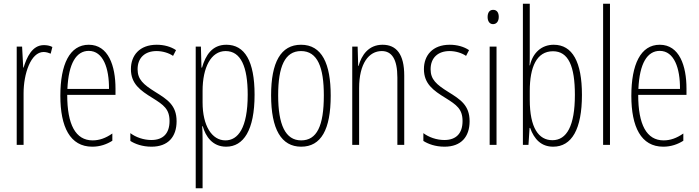

<svg xmlns="http://www.w3.org/2000/svg" viewBox="-20 -780 3762 1034"><path d="M216 -537C153 -537 124 -471 107 -416H105L99 -529H70V0H107V-278C107 -381 145 -500 215 -500C229 -500 244 -495 253 -491L262 -527C247 -535 230 -537 216 -537Z M458 -539C355 -539 305 -433 305 -264C305 -97 357 10 477 10C519 10 555 -3 585 -22V-61C549 -36 515 -24 479 -24C387 -24 342 -109 342 -269H602V-303C602 -425 564 -539 458 -539ZM458 -506C536 -506 568 -412 567 -301H343C349 -439 391 -506 458 -506Z M931 -127C931 -213 882 -244 816 -285C752 -325 721 -352 721 -407C721 -470 762 -505 823 -505C855 -505 889 -495 912 -479L928 -510C900 -529 863 -539 824 -539C731 -539 685 -481 685 -408C685 -329 735 -293 802 -252C861 -215 893 -193 893 -128C893 -63 860 -26 795 -26C753 -26 711 -41 682 -63V-21C707 -5 746 10 796 10C885 10 931 -43 931 -127Z M1199 -539C1122 -539 1087 -482 1068 -416H1065L1062 -529H1034V234H1071V-29C1071 -59 1070 -85 1069 -100H1072C1087 -46 1124 10 1198 10C1291 10 1351 -78 1351 -270C1351 -451 1298 -539 1199 -539ZM1195 -505C1277 -505 1314 -421 1314 -270C1314 -89 1261 -24 1194 -24C1121 -24 1071 -103 1071 -228V-291C1071 -416 1116 -505 1195 -505Z M1761 -265C1761 -437 1714 -539 1601 -539C1492 -539 1440 -444 1440 -267C1440 -84 1495 10 1602 10C1709 10 1761 -82 1761 -265ZM1478 -267C1478 -421 1514 -505 1601 -505C1691 -505 1724 -416 1724 -266C1724 -101 1686 -24 1602 -24C1517 -24 1478 -108 1478 -267Z M2040 -539C1965 -539 1927 -483 1911 -425H1909L1906 -529H1877V0H1914V-305C1914 -439 1967 -505 2036 -505C2089 -505 2120 -463 2120 -362V0H2157V-373C2157 -488 2115 -539 2040 -539Z M2509 -127C2509 -213 2460 -244 2394 -285C2330 -325 2299 -352 2299 -407C2299 -470 2340 -505 2401 -505C2433 -505 2467 -495 2490 -479L2506 -510C2478 -529 2441 -539 2402 -539C2309 -539 2263 -481 2263 -408C2263 -329 2313 -293 2380 -252C2439 -215 2471 -193 2471 -128C2471 -63 2438 -26 2373 -26C2331 -26 2289 -41 2260 -63V-21C2285 -5 2324 10 2374 10C2463 10 2509 -43 2509 -127Z M2636 -727C2614 -727 2606 -709 2606 -688C2606 -667 2616 -650 2635 -650C2654 -650 2666 -665 2666 -689C2666 -709 2658 -727 2636 -727ZM2654 -529H2617V0H2654Z M2833 -494V-760H2796V0H2826L2832 -91H2835C2857 -30 2895 10 2959 10C3059 10 3114 -84 3114 -269C3114 -446 3063 -539 2962 -539C2896 -539 2849 -495 2834 -428H2832C2833 -447 2833 -472 2833 -494ZM2958 -504C3041 -504 3076 -424 3076 -269C3076 -102 3032 -25 2955 -25C2881 -25 2833 -91 2833 -243V-290C2833 -419 2870 -504 2958 -504Z M3265 0V-760H3228V0Z M3533 -539C3430 -539 3380 -433 3380 -264C3380 -97 3432 10 3552 10C3594 10 3630 -3 3660 -22V-61C3624 -36 3590 -24 3554 -24C3462 -24 3417 -109 3417 -269H3677V-303C3677 -425 3639 -539 3533 -539ZM3533 -506C3611 -506 3643 -412 3642 -301H3418C3424 -439 3466 -506 3533 -506Z"/></svg>

Font: Noto Sans Thai ExtCond ExtLt
Style: Regular
Weight: 200
Width: 2
Designer: Monotype Design Team
Foundry: Monotype Imaging Inc.
Version: Version 2.002